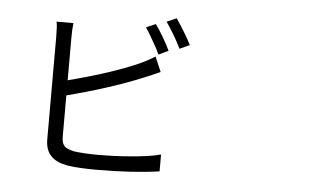

<svg xmlns="http://www.w3.org/2000/svg" viewBox="-53 -872 1607 963"><g transform="rotate(5 750.0 -390.0)"><path d="M462.9 5.9Q373 5.9 315.4 -2.9Q259.8 -13.7 234.4 -41Q205.1 -70.3 205.1 -125V-382.8V-640.6Q205.1 -695.3 200.2 -716.8H285.2Q281.2 -688.5 281.2 -640.6V-428.7Q491.2 -482.4 629.9 -543Q675.8 -563.5 710 -585.9L742.2 -510.7Q693.4 -488.3 656.2 -473.6Q496.1 -408.2 281.2 -352.5V-145.5Q281.2 -111.3 295.9 -96.7Q308.6 -84 344.7 -76.2Q396.5 -69.3 465.8 -69.3Q547.9 -69.3 630.9 -76.2Q727.5 -84 780.3 -98.6V-13.7Q646.5 5.9 462.9 5.9ZM723.6 -596.7Q711.9 -624 688.5 -663.1Q666 -704.1 649.4 -727.5L697.3 -748Q739.3 -689.5 772.5 -620.1ZM826.2 -634.8Q811.5 -666 790 -702.1Q762.7 -747.1 750 -764.6L798.8 -786.1Q847.7 -714.8 876 -658.2Z"/></g></svg>

Font: Bpmf GenSeki Gothic R
Style: R
Weight: 400
Foundry: But Ko
Version: Version 1.320